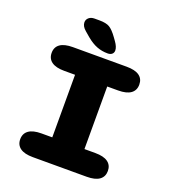

<svg xmlns="http://www.w3.org/2000/svg" viewBox="-144 -907 907 1015"><g transform="rotate(20 309.5 -400.0)"><path d="M157 0Q110 0 86 -17.2Q62 -34.5 62 -66.5Q62 -99 86 -116.2Q110 -133.5 157 -133.5H218V-485.5H157Q110 -485.5 86 -502.8Q62 -520 62 -552.5Q62 -585 86 -602Q110 -619 157 -619H460Q507.5 -619 531.2 -602Q555 -585 555 -552.5Q555 -520 531.2 -502.8Q507.5 -485.5 460 -485.5H399V-133.5H460Q507.5 -133.5 531.2 -116.2Q555 -99 555 -66.5Q555 -34.5 531.2 -17.2Q507.5 0 460 0ZM340.5 -650.5Q308.5 -650.5 279.8 -661.5Q251 -672.5 220.5 -698L193 -721.5Q169.5 -741.5 169.5 -763.5Q169.5 -779 181.5 -789.5Q193.5 -800 213.5 -800H241Q279 -800 298.5 -788.2Q318 -776.5 342.5 -742.5L355 -725Q374 -698.5 374 -678.5Q374 -666 365.2 -658.2Q356.5 -650.5 340.5 -650.5Z"/></g></svg>

Font: Sono ExtraLight Monospace ExtraBold
Style: Regular
Weight: 800
Version: Version 2.112